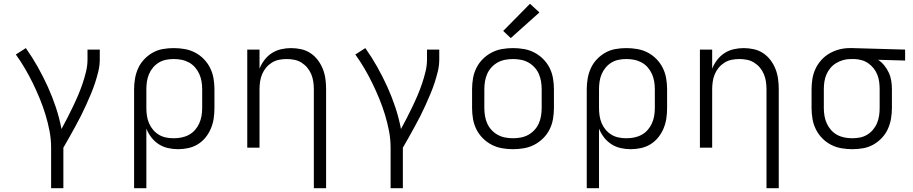

<svg xmlns="http://www.w3.org/2000/svg" viewBox="-20 -783 4840 1018"><path d="M251 215V0Q251 -45 242.5 -89Q234 -133 221 -175.5Q208 -218 191 -259.5Q174 -301 154.5 -341Q135 -381 112.5 -419.5Q90 -458 64 -494L117 -528Q151 -480 180 -428.5Q209 -377 233.5 -323Q258 -269 276.5 -213Q295 -157 306 -99Q322 -128 337 -157.5Q352 -187 366.5 -217Q381 -247 394 -277.5Q407 -308 417.5 -339Q428 -370 436 -402.5Q444 -435 444 -468V-520H509V-468Q509 -436 501.5 -405Q494 -374 484 -343.5Q474 -313 461.5 -283.5Q449 -254 436 -225Q423 -196 408.5 -167.5Q394 -139 378.5 -111Q363 -83 347.5 -55Q332 -27 316 0V215Z M691 215V-310Q691 -339 696 -367.5Q701 -396 713 -422Q725 -448 745 -469Q765 -490 790 -504Q815 -518 843.5 -523Q872 -528 901 -528Q930 -528 959 -523Q988 -518 1014 -504.5Q1040 -491 1060.5 -470Q1081 -449 1094 -423Q1107 -397 1112 -368Q1117 -339 1117 -310V-210Q1117 -182 1113 -155Q1109 -128 1098.5 -102.5Q1088 -77 1070.5 -55Q1053 -33 1029.5 -18.5Q1006 -4 979 2Q952 8 924 8Q897 8 870.5 2Q844 -4 821.5 -18.5Q799 -33 782.5 -54.5Q766 -76 756 -101V215ZM901 -50Q922 -50 942.5 -54Q963 -58 981.5 -68Q1000 -78 1014 -94Q1028 -110 1036.5 -129Q1045 -148 1048.5 -168.5Q1052 -189 1052 -210V-310Q1052 -331 1048.5 -351.5Q1045 -372 1036.5 -391Q1028 -410 1014 -426Q1000 -442 981.5 -452Q963 -462 942.5 -466Q922 -470 901 -470Q880 -470 860 -466Q840 -462 822.5 -451.5Q805 -441 791.5 -425Q778 -409 770 -390Q762 -371 759 -350.5Q756 -330 756 -310V-210Q756 -190 759 -169.5Q762 -149 770 -130Q778 -111 791.5 -95Q805 -79 822.5 -68.5Q840 -58 860 -54Q880 -50 901 -50Z M1644 215V-310Q1644 -330 1641 -350.5Q1638 -371 1630 -390Q1622 -409 1609 -424.5Q1596 -440 1578.5 -451Q1561 -462 1540.5 -466Q1520 -470 1500 -470Q1480 -470 1459.5 -466Q1439 -462 1421.5 -451Q1404 -440 1391 -424.5Q1378 -409 1370 -390Q1362 -371 1359 -350.5Q1356 -330 1356 -310V0H1291V-520H1356V-419Q1366 -444 1382.5 -465.5Q1399 -487 1421.5 -501.5Q1444 -516 1470.5 -522Q1497 -528 1523 -528Q1550 -528 1577 -522Q1604 -516 1626.5 -501Q1649 -486 1665.5 -464Q1682 -442 1692 -416.5Q1702 -391 1705.5 -364Q1709 -337 1709 -310V215Z M2051 215V0Q2051 -45 2042.5 -89Q2034 -133 2021 -175.5Q2008 -218 1991 -259.5Q1974 -301 1954.5 -341Q1935 -381 1912.5 -419.5Q1890 -458 1864 -494L1917 -528Q1951 -480 1980 -428.5Q2009 -377 2033.5 -323Q2058 -269 2076.5 -213Q2095 -157 2106 -99Q2122 -128 2137 -157.5Q2152 -187 2166.5 -217Q2181 -247 2194 -277.5Q2207 -308 2217.5 -339Q2228 -370 2236 -402.5Q2244 -435 2244 -468V-520H2309V-468Q2309 -436 2301.5 -405Q2294 -374 2284 -343.5Q2274 -313 2261.5 -283.5Q2249 -254 2236 -225Q2223 -196 2208.5 -167.5Q2194 -139 2178.5 -111Q2163 -83 2147.5 -55Q2132 -27 2116 0V215Z M2700 8Q2671 8 2642 3Q2613 -2 2587 -15.5Q2561 -29 2540 -50Q2519 -71 2506 -97Q2493 -123 2488 -152Q2483 -181 2483 -210V-310Q2483 -339 2488 -368Q2493 -397 2506 -423Q2519 -449 2540 -470Q2561 -491 2587 -504.5Q2613 -518 2642 -523Q2671 -528 2700 -528Q2729 -528 2758 -523Q2787 -518 2813 -504.5Q2839 -491 2860 -470Q2881 -449 2894 -423Q2907 -397 2912 -368Q2917 -339 2917 -310V-210Q2917 -181 2912 -152Q2907 -123 2894 -97Q2881 -71 2860 -50Q2839 -29 2813 -15.5Q2787 -2 2758 3Q2729 8 2700 8ZM2700 -50Q2721 -50 2742 -54Q2763 -58 2781 -68Q2799 -78 2813.5 -93.5Q2828 -109 2836.5 -128Q2845 -147 2848.5 -168Q2852 -189 2852 -210V-310Q2852 -331 2848.5 -352Q2845 -373 2836.5 -392Q2828 -411 2813.5 -426.5Q2799 -442 2781 -452Q2763 -462 2742 -466Q2721 -470 2700 -470Q2679 -470 2658 -466Q2637 -462 2619 -452Q2601 -442 2586.5 -426.5Q2572 -411 2563.5 -392Q2555 -373 2551.5 -352Q2548 -331 2548 -310V-210Q2548 -189 2551.5 -168Q2555 -147 2563.5 -128Q2572 -109 2586.5 -93.5Q2601 -78 2619 -68Q2637 -58 2658 -54Q2679 -50 2700 -50ZM2688 -581 2648 -619 2790 -763 2840 -717Z M3091 215V-310Q3091 -339 3096 -367.5Q3101 -396 3113 -422Q3125 -448 3145 -469Q3165 -490 3190 -504Q3215 -518 3243.5 -523Q3272 -528 3301 -528Q3330 -528 3359 -523Q3388 -518 3414 -504.5Q3440 -491 3460.5 -470Q3481 -449 3494 -423Q3507 -397 3512 -368Q3517 -339 3517 -310V-210Q3517 -182 3513 -155Q3509 -128 3498.5 -102.5Q3488 -77 3470.5 -55Q3453 -33 3429.5 -18.5Q3406 -4 3379 2Q3352 8 3324 8Q3297 8 3270.5 2Q3244 -4 3221.5 -18.5Q3199 -33 3182.5 -54.5Q3166 -76 3156 -101V215ZM3301 -50Q3322 -50 3342.5 -54Q3363 -58 3381.5 -68Q3400 -78 3414 -94Q3428 -110 3436.5 -129Q3445 -148 3448.5 -168.5Q3452 -189 3452 -210V-310Q3452 -331 3448.5 -351.5Q3445 -372 3436.5 -391Q3428 -410 3414 -426Q3400 -442 3381.5 -452Q3363 -462 3342.5 -466Q3322 -470 3301 -470Q3280 -470 3260 -466Q3240 -462 3222.5 -451.5Q3205 -441 3191.5 -425Q3178 -409 3170 -390Q3162 -371 3159 -350.5Q3156 -330 3156 -310V-210Q3156 -190 3159 -169.5Q3162 -149 3170 -130Q3178 -111 3191.5 -95Q3205 -79 3222.5 -68.5Q3240 -58 3260 -54Q3280 -50 3301 -50Z M4044 215V-310Q4044 -330 4041 -350.5Q4038 -371 4030 -390Q4022 -409 4009 -424.5Q3996 -440 3978.5 -451Q3961 -462 3940.5 -466Q3920 -470 3900 -470Q3880 -470 3859.5 -466Q3839 -462 3821.5 -451Q3804 -440 3791 -424.5Q3778 -409 3770 -390Q3762 -371 3759 -350.5Q3756 -330 3756 -310V0H3691V-520H3756V-419Q3766 -444 3782.5 -465.5Q3799 -487 3821.5 -501.5Q3844 -516 3870.5 -522Q3897 -528 3923 -528Q3950 -528 3977 -522Q4004 -516 4026.5 -501Q4049 -486 4065.5 -464Q4082 -442 4092 -416.5Q4102 -391 4105.5 -364Q4109 -337 4109 -310V215Z M4499 8Q4470 8 4441 3Q4412 -2 4386 -15.5Q4360 -29 4339.5 -50Q4319 -71 4306 -97Q4293 -123 4288 -152Q4283 -181 4283 -210V-310Q4283 -338 4287.5 -365.5Q4292 -393 4304 -418.5Q4316 -444 4335 -465Q4354 -486 4378.5 -500Q4403 -514 4430 -521Q4457 -528 4485 -528Q4489 -528 4492.5 -528Q4496 -528 4500 -528L4779 -520V-462L4636 -466Q4655 -453 4669 -435.5Q4683 -418 4692.5 -397.5Q4702 -377 4705.5 -354.5Q4709 -332 4709 -310V-210Q4709 -181 4704 -152.5Q4699 -124 4687 -98Q4675 -72 4655 -51Q4635 -30 4610 -16Q4585 -2 4556.5 3Q4528 8 4499 8ZM4499 -50Q4520 -50 4540 -54Q4560 -58 4577.5 -68.5Q4595 -79 4608.5 -95Q4622 -111 4630 -130Q4638 -149 4641 -169.5Q4644 -190 4644 -210V-310Q4644 -329 4641.5 -348.5Q4639 -368 4632 -386Q4625 -404 4613 -419.5Q4601 -435 4585 -446.5Q4569 -458 4550.5 -463.5Q4532 -469 4512 -470H4500Q4497 -470 4494.5 -470Q4492 -470 4490 -470Q4470 -470 4450.5 -464.5Q4431 -459 4413.5 -448.5Q4396 -438 4383 -422.5Q4370 -407 4362 -388.5Q4354 -370 4351 -350Q4348 -330 4348 -310V-210Q4348 -189 4351.5 -168.5Q4355 -148 4363.5 -129Q4372 -110 4386 -94Q4400 -78 4418.5 -68Q4437 -58 4457.5 -54Q4478 -50 4499 -50Z"/></svg>

Font: Iosevka SS04 Light Extended
Style: Regular
Weight: 300
Width: 7
Monospace: yes
Designer: Belleve Invis
Foundry: Belleve Invis
Version: Version 19.0.0; ttfautohint (v1.8.4)